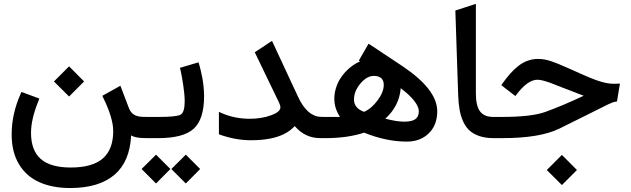

<svg xmlns="http://www.w3.org/2000/svg" viewBox="-20 -700 3197 973"><path d="M729.5 0 704.1 -0.5Q665.5 -1.5 644.5 -13.7Q638.2 118.7 560.3 185.5Q482.4 252.4 336.9 252.9Q245.1 252.9 179 223.1Q112.8 193.4 75.9 131.8Q39.1 70.3 39.1 -18.6Q39.1 -123 85 -225.6L88.4 -233.9L97.2 -231L169.9 -204.1L179.2 -200.7L175.8 -190.9Q137.2 -97.2 137.2 -26.9Q137.2 62 186.5 105.5Q235.8 148.9 338.4 148.9Q447.8 148.9 500.7 103.3Q553.7 57.6 553.7 -35.6Q553.7 -102.1 502.4 -206.1L498.5 -214.4L506.3 -218.8L580.1 -259.8L589.8 -265.6L594.2 -254.9L633.8 -150.9Q642.1 -129.4 659.2 -118.9Q676.3 -108.4 703.6 -107.9L729.5 -107.4Q731.4 -107.4 733.6 -100.1Q735.8 -92.8 737.1 -82.3Q738.3 -71.8 738.3 -62.5V-45.9Q738.3 -30.3 735.6 -15.1Q732.9 0 729.5 0ZM330.1 -363.8 406.2 -287.1 330.1 -210.9 253.4 -287.1Z M724.1 -107.4H784.2Q873.5 -107.4 894.8 -118.7Q916 -129.9 916 -187.5Q916 -204.1 913.8 -226.8Q911.6 -249.5 908.4 -269.8Q905.3 -290 902.1 -308.1Q898.9 -326.2 896.5 -336.9L894 -347.7L892.1 -356.4L900.9 -358.9L976.6 -381.3L985.8 -384.3L988.8 -375Q989.7 -371.6 991.5 -365.7Q993.2 -359.9 997.6 -341.8Q1002 -323.7 1005.4 -305.4Q1008.8 -287.1 1011.5 -261.5Q1014.2 -235.8 1014.2 -212.4Q1014.2 -95.7 961.9 -47.9Q909.7 0 782.2 0H724.1Q705.6 0 705.6 -45.9V-62.5Q705.6 -107.4 724.1 -107.4ZM924.3 86.4 991.7 153.8 994.6 156.7 991.7 159.2 924.3 227.1 921.4 229.5 918.9 227.1 851.1 159.2 848.6 156.7 851.1 153.8 918.9 86.4 921.4 83.5ZM773.4 86.4 840.8 153.8 843.8 156.7 840.8 159.2 773.4 227.1 770.5 229.5 768.1 227.1 700.2 159.2 697.8 156.7 700.2 153.8 768.1 86.4 770.5 83.5Z M1618.2 0H1603Q1525.9 0 1473.6 -61Q1451.2 -36.6 1419.4 -20.8Q1387.7 -4.9 1345.9 2.9Q1304.2 10.7 1250.5 10.7Q1175.3 10.7 1095.7 -17.1L1089.4 -19.5V-26.4V-118.2V-133.3L1103 -127Q1169.4 -98.1 1246.1 -98.1Q1305.2 -98.1 1353 -115.5Q1400.9 -132.8 1400.9 -155.3Q1400.9 -166.5 1394 -180.2L1274.9 -427.2L1271 -435.1L1278.3 -439.9L1349.1 -486.8L1358.4 -492.7L1363.3 -482.4L1490.7 -209Q1536.6 -110.4 1605 -107.9L1618.2 -107.4Q1621.6 -107.4 1624.3 -92.5Q1627 -77.6 1627 -62.5V-45.9Q1627 -30.3 1624.3 -15.1Q1621.6 0 1618.2 0Z M1612.8 -107.4H1703.1Q1674.3 -150.9 1674.3 -199.7Q1674.3 -225.6 1681.6 -250.7Q1689 -275.9 1701.2 -296.6Q1713.4 -317.4 1730.2 -335.4Q1747.1 -353.5 1765.9 -366.9Q1784.7 -380.4 1805.2 -389.2L1798.3 -393.1L1803.2 -401.4L1842.8 -469.7L1847.7 -478.5L1856.4 -473.1L2018.1 -365.7Q2195.8 -247.1 2195.8 -136.2Q2195.8 -65.9 2152.8 -24.2Q2109.9 17.6 2041.5 17.6Q1937 17.6 1825.2 -27.8Q1741.7 0 1629.4 0H1612.8Q1594.2 0 1594.2 -45.9V-62.5Q1594.2 -107.4 1612.8 -107.4ZM2010.7 -252.9Q2003.4 -162.6 1932.6 -98.6Q1989.7 -83.5 2028.8 -83.5Q2067.9 -83.5 2085.2 -96.4Q2102.5 -109.4 2102.5 -136.2Q2102.5 -158.7 2079.6 -188.5Q2056.6 -218.3 2010.7 -252.9ZM1924.8 -270Q1924.8 -293 1911.6 -304.2Q1898.4 -315.4 1875 -315.4Q1838.9 -315.4 1806.4 -276.6Q1773.9 -237.8 1773.9 -195.8Q1773.9 -151.9 1824.7 -133.3Q1861.3 -148.4 1893.1 -190.9Q1924.8 -233.4 1924.8 -270Z M2490.7 0H2481Q2440.9 0 2410.6 -10Q2380.4 -20 2360.4 -37.8Q2340.3 -55.7 2327.6 -83.5Q2314.9 -111.3 2309.1 -144Q2303.2 -176.8 2301.8 -219.7L2287.6 -646.5L2294.4 -648.9L2378.9 -676.3L2391.6 -680.2V-667V-227.1Q2391.6 -164.1 2412.6 -135.7Q2433.6 -107.4 2480.5 -107.4H2490.7Q2494.1 -107.4 2496.8 -92.5Q2499.5 -77.6 2499.5 -62.5V-45.9Q2499.5 -30.3 2496.8 -15.1Q2494.1 0 2490.7 0Z M2485.4 -107.4H2521.5Q2673.8 -107.4 2743.7 -132.8Q2832.5 -165 2938 -214.8Q2918 -222.2 2832.5 -255.4Q2785.2 -273.9 2769.8 -279.8Q2754.4 -285.6 2735.6 -290.8Q2716.8 -295.9 2703.6 -295.9Q2654.3 -295.9 2597.7 -221.2L2591.8 -213.4L2584 -219.2L2527.8 -262.7L2520.5 -268.6L2525.9 -276.4Q2546.9 -305.7 2565.4 -326.7Q2584 -347.7 2606.4 -365.5Q2628.9 -383.3 2654.1 -392.3Q2679.2 -401.4 2707 -401.4Q2723.6 -401.4 2740.2 -398.4Q2756.8 -395.5 2776.1 -388.7Q2795.4 -381.8 2808.3 -376.7Q2821.3 -371.6 2845.5 -360.6Q2869.6 -349.6 2880.9 -345.2Q2892.6 -339.8 2920.4 -327.4Q2948.2 -314.9 2965.1 -307.9Q2981.9 -300.8 3006.1 -292.2Q3030.3 -283.7 3051.5 -279.5Q3072.8 -275.4 3092.3 -275.4Q3100.6 -275.4 3109.4 -275.9L3121.6 -276.4L3119.6 -264.6L3107.9 -192.9L3106.4 -185.5L3099.1 -184.6Q3087.9 -183.6 3060.3 -170.4Q3032.7 -157.2 2957 -118.9Q2881.3 -80.6 2813 -47.4Q2714.4 0 2525.9 0H2485.4Q2466.8 0 2466.8 -45.9V-62.5Q2466.8 -107.4 2485.4 -107.4ZM2827.6 85 2903.8 161.6 2827.6 237.8 2751 161.6Z"/></svg>

Font: Samim FD-WOL
Style: Medium-FD-WOL
Weight: 500
Foundry: DejaVu fonts team - Redesigned by Saber Rastikerdar
Version: Version 4.0.0